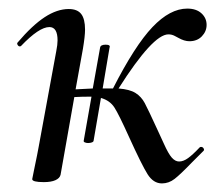

<svg xmlns="http://www.w3.org/2000/svg" viewBox="-20 -416 520 447"><path d="M173 -302 156 -208 196 -210 213 -305Q214 -312 226 -312Q238 -312 235 -305L219 -210H243Q294 -310 335 -353Q376 -396 416 -396Q437 -396 449 -385Q461 -374 461 -358Q461 -343 450 -331.5Q439 -320 421 -320Q409 -320 395 -328Q393 -329 386.5 -332.5Q380 -336 372 -336Q336 -336 256 -210Q282 -208 295.5 -199.5Q309 -191 317 -176Q325 -161 347 -113Q351 -105 361.5 -81.5Q372 -58 380 -49Q388 -40 397 -40Q407 -40 418 -48Q429 -56 445 -73Q446 -74 448 -74Q452 -74 454 -70.5Q456 -67 454 -65L426 -37Q400 -10 386.5 0.5Q373 11 357 11Q337 11 323.5 -10.5Q310 -32 280 -98Q257 -149 246.5 -165.5Q236 -182 215 -188L198 -89Q198 -86 194 -84.5Q190 -83 185 -83Q181 -83 177.5 -84.5Q174 -86 175 -89L193 -191Q169 -191 153 -190L121 -9Q119 -1 109 3.5Q99 8 82 8Q55 8 55 1L59 -19Q68 -62 70 -74L111 -297Q114 -312 114 -322Q114 -353 95 -353Q71 -353 29 -309Q28 -308 26 -308Q23 -308 21 -311.5Q19 -315 21 -317Q55 -357 84 -376Q113 -395 140 -395Q160 -395 169 -383.5Q178 -372 178 -347Q178 -332 173 -302Z"/></svg>

Font: CormorantInfant-MediumItalic
Style: Italic
Weight: 500
Italic angle: -10°
Designer: Christian Thalmann (Catharsis Fonts)
Foundry: Catharsis Fonts
Version: Version 3.303